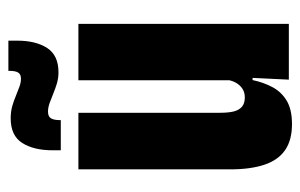

<svg xmlns="http://www.w3.org/2000/svg" viewBox="-149 -560 716 458"><g transform="rotate(-90 209.0 -331.0)"><path d="M169 -502V-163.5Q169 -144 172.2 -131.2Q175.5 -118.5 183.5 -111.8Q191.5 -105 205.5 -105Q217.5 -105 226 -110.5Q234.5 -116 240 -125.2Q245.5 -134.5 247.5 -146.5L275 -86.5H247Q241.5 -60.5 230.2 -39.2Q219 -18 198 -5.2Q177 7.5 142 7.5Q103.5 7.5 79.8 -9Q56 -25.5 45 -58.5Q34 -91.5 34 -140V-502ZM381 -502V0H248L253 -103L246.5 -104V-502ZM265.5 -549.5Q252 -549.5 239.2 -553.2Q226.5 -557 214.5 -562Q202.5 -567 191.8 -570.8Q181 -574.5 172 -574.5Q160 -574.5 155.8 -567.5Q151.5 -560.5 151.5 -546.5V-544H79.5V-563.5Q79.5 -608.5 97 -636Q114.5 -663.5 155.5 -663.5Q171.5 -663.5 184.8 -659.8Q198 -656 209.2 -651.2Q220.5 -646.5 230.8 -642.8Q241 -639 250 -639Q261 -639 265 -645.8Q269 -652.5 269 -666.5V-669H341V-647.5Q341 -603.5 323.5 -576.5Q306 -549.5 265.5 -549.5Z"/></g></svg>

Font: Anek Latin Condensed
Style: Bold
Weight: 700
Width: 3
Designer: Yesha Goshar
Foundry: Ek Type
Version: Version 1.003